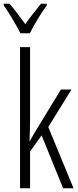

<svg xmlns="http://www.w3.org/2000/svg" viewBox="-40 -1014 422 1034"><path d="M122 -372Q122 -341 121 -313Q120 -285 119 -255H121Q130 -271 137.5 -284Q145 -297 154 -312L288 -532H345L220 -330L356 0H300L184 -285L122 -198V0H68V-760H122ZM70 -835Q52 -870 26.5 -913Q1 -956 -20 -985V-994H11Q30 -973 52.5 -943Q75 -913 96 -884Q118 -915 137 -939Q156 -963 181 -994H212V-985Q189 -954 163.5 -912Q138 -870 121 -835Z"/></svg>

Font: Noto Sans ExtraCondensed Light
Style: Regular
Weight: 300
Width: 2
Designer: Monotype Design Team
Foundry: Monotype Imaging Inc.
Version: Version 2.013; ttfautohint (v1.8.4.7-5d5b)